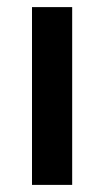

<svg xmlns="http://www.w3.org/2000/svg" viewBox="-20 -520 293 540"><path d="M183 0H70V-500H183Z"/></svg>

Font: Fivo Sans Med
Style: Regular
Weight: 450
Designer: Alexander Slobzheninov
Foundry: Alexander Slobzheninov
Version: 1.0